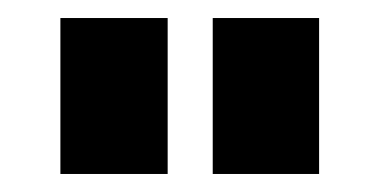

<svg xmlns="http://www.w3.org/2000/svg" viewBox="-20 -733 425 213"><path d="M334 -540V-713H216V-540ZM166 -540V-713H47V-540Z"/></svg>

Font: Orbitron SemiBold
Style: Regular
Weight: 600
Designer: Matt McInerney
Foundry: The League of Moveable Type
Version: Version 2.001